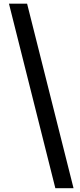

<svg xmlns="http://www.w3.org/2000/svg" viewBox="-20 -826 427 1028"><path d="M276.3 181.5 28 -806.2H125.1L373.7 181.5Z"/></svg>

Font: Shanggu Sans SC VF
Style: Regular
Weight: 250
Designer: GuiWonder
Version: Version 1.021